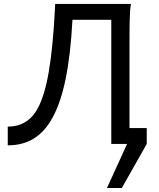

<svg xmlns="http://www.w3.org/2000/svg" viewBox="-20 -733 811 978"><path d="M546.9 -632.3V0H627.4L524.9 224.6H600.6L727.5 0V-80.6H639.6V-500.5C639.6 -596.7 639.6 -673.8 647 -712.9H261.2C246.6 -409.7 216.8 -265.6 173.3 -183.1C136.7 -113.3 80.1 -87.9 19.5 -87.9V7.3C115.7 7.3 192.9 -32.7 248.5 -135.3C302.2 -233.4 336.4 -391.6 349.1 -632.3Z"/></svg>

Font: Andika
Style: Regular
Weight: 400
Designer: Victor Gaultney, Annie Olsen, Julie Remington, Don Collingsworth, Eric Hays
Foundry: SIL International
Version: Version 1.000